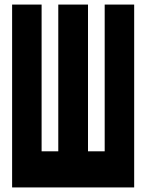

<svg xmlns="http://www.w3.org/2000/svg" viewBox="-20 -820 640 840"><path d="M33 -800H162V-158H235V-800H365V-158H438V-800H567V0H33Z"/></svg>

Font: Martian Mono Condensed
Style: Bold
Weight: 700
Width: 3
Designer: Roman Shamin
Foundry: Evil Martians
Version: Version 1.000